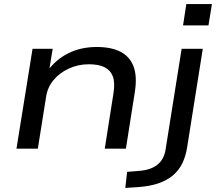

<svg xmlns="http://www.w3.org/2000/svg" viewBox="-20 -731 1071 944"><path d="M61 0 140 -491H239L221 -381H213Q255 -439 316.5 -469.5Q378 -500 456 -500Q527 -500 572.5 -476.5Q618 -453 636.5 -404.5Q655 -356 643 -279L599 0H495L538 -273Q546 -326 534.5 -356Q523 -386 494 -400.5Q465 -415 417 -415Q363 -415 317.5 -393.5Q272 -372 243 -337Q214 -302 207 -257L166 0ZM880 -606 896 -711H1022L1005 -606ZM596 193 605 114 665 109Q720 105 753 79.5Q786 54 794 5L873 -491H977L900 -6Q893 38 876 72.5Q859 107 830 131.5Q801 156 758.5 170.5Q716 185 658 189Z"/></svg>

Font: Nunito Sans 10pt Expanded Medium
Style: Italic
Weight: 500
Width: 7
Italic angle: -9°
Designer: Vernon Adams
Foundry: Vernon Adams
Version: Version 3.101;gftools[0.9.27]